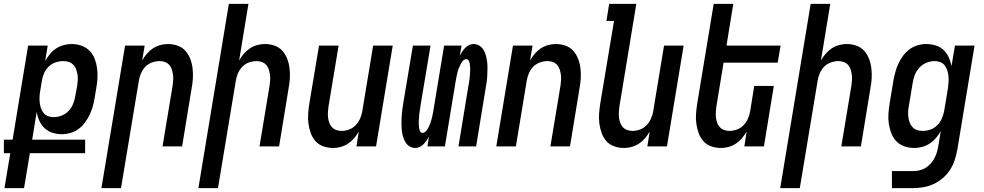

<svg xmlns="http://www.w3.org/2000/svg" viewBox="-55 -755 5075 990"><path d="M-32 215 -2 35H-35V-35H10L90 -520H191L178 -441Q189 -460 203 -477Q217 -494 235 -505.5Q253 -517 273.5 -522.5Q294 -528 314 -528Q341 -528 365 -519.5Q389 -511 406.5 -493.5Q424 -476 433 -452.5Q442 -429 445.5 -403.5Q449 -378 447.5 -351.5Q446 -325 441 -299L433 -249Q429 -227 423 -205.5Q417 -184 407 -163Q397 -142 383 -123Q369 -104 350 -90Q331 -76 308.5 -69.5Q286 -63 264 -63Q239 -63 215.5 -70.5Q192 -78 175 -94Q158 -110 148 -132Q138 -154 134 -178L111 -35H384V35H99L69 215ZM222 -151Q243 -151 264 -159.5Q285 -168 300 -184.5Q315 -201 323 -222Q331 -243 334 -264L343 -313Q345 -328 346 -342.5Q347 -357 344.5 -371Q342 -385 337.5 -398Q333 -411 323 -421Q313 -431 300 -435.5Q287 -440 272 -440Q252 -440 232 -433.5Q212 -427 196.5 -412Q181 -397 172.5 -378Q164 -359 161 -339L153 -290Q150 -274 149 -258.5Q148 -243 149.5 -228Q151 -213 155.5 -199Q160 -185 169 -173.5Q178 -162 192 -156.5Q206 -151 222 -151Z M468 215 590 -520H691L678 -443Q688 -461 702 -477.5Q716 -494 733.5 -505.5Q751 -517 771 -522.5Q791 -528 810 -528Q837 -528 861 -519.5Q885 -511 901 -493Q917 -475 926 -451.5Q935 -428 938 -402.5Q941 -377 939.5 -351Q938 -325 933 -299L884 0H783L835 -313Q837 -327 838 -341.5Q839 -356 837 -370Q835 -384 831 -397Q827 -410 818 -420Q809 -430 796 -435Q783 -440 768 -440Q749 -440 729 -433Q709 -426 694.5 -411Q680 -396 672 -377Q664 -358 661 -339L569 215Z M968 215 1125 -735H1226L1178 -443Q1188 -461 1202 -477.5Q1216 -494 1233.5 -505.5Q1251 -517 1271 -522.5Q1291 -528 1310 -528Q1337 -528 1361 -519.5Q1385 -511 1401 -493Q1417 -475 1426 -451.5Q1435 -428 1438 -402.5Q1441 -377 1439.5 -351Q1438 -325 1433 -299L1384 0H1283L1335 -313Q1337 -327 1338 -341.5Q1339 -356 1337 -370Q1335 -384 1331 -397Q1327 -410 1318 -420Q1309 -430 1296 -435Q1283 -440 1268 -440Q1249 -440 1229 -433Q1209 -426 1194.5 -411Q1180 -396 1172 -377Q1164 -358 1161 -339L1069 215Z M1663 8Q1636 8 1612 -0.5Q1588 -9 1572 -27Q1556 -45 1547.5 -68.5Q1539 -92 1535.5 -117.5Q1532 -143 1534 -169Q1536 -195 1540 -221L1590 -520H1691L1639 -207Q1637 -193 1636 -178.5Q1635 -164 1636.5 -150Q1638 -136 1642.5 -123Q1647 -110 1656 -100Q1665 -90 1678 -85Q1691 -80 1706 -80Q1725 -80 1744.5 -87Q1764 -94 1778.5 -109Q1793 -124 1801.5 -143Q1810 -162 1813 -181L1869 -520H1970L1884 0H1783L1795 -77Q1785 -59 1771 -42.5Q1757 -26 1739.5 -14.5Q1722 -3 1702 2.5Q1682 8 1663 8Z M2087 8Q2069 8 2055.5 -1Q2042 -10 2034.5 -23.5Q2027 -37 2022.5 -53Q2018 -69 2016.5 -85.5Q2015 -102 2015 -119Q2015 -136 2016 -153Q2017 -170 2019 -187Q2021 -204 2024 -221L2074 -520H2165L2113 -209Q2112 -201 2111 -193.5Q2110 -186 2108.5 -178.5Q2107 -171 2106.5 -163.5Q2106 -156 2105.5 -148.5Q2105 -141 2104.5 -133.5Q2104 -126 2104 -119Q2104 -112 2105 -104.5Q2106 -97 2107 -90Q2108 -83 2112 -76.5Q2116 -70 2124 -70Q2134 -70 2142 -79.5Q2150 -89 2155 -99Q2160 -109 2163.5 -119Q2167 -129 2170 -139.5Q2173 -150 2175 -160Q2177 -170 2179 -181L2235 -520H2325L2316 -468Q2322 -479 2328.5 -489Q2335 -499 2343.5 -508Q2352 -517 2363.5 -522.5Q2375 -528 2386 -528Q2404 -528 2417.5 -519Q2431 -510 2439 -496.5Q2447 -483 2451 -467Q2455 -451 2457 -434.5Q2459 -418 2458.5 -401Q2458 -384 2457.5 -367Q2457 -350 2454.5 -333Q2452 -316 2449 -299L2400 0H2309L2360 -311Q2362 -319 2363 -326.5Q2364 -334 2365 -341.5Q2366 -349 2367 -356.5Q2368 -364 2368 -371.5Q2368 -379 2369 -386.5Q2370 -394 2369.5 -401Q2369 -408 2368.5 -415.5Q2368 -423 2366.5 -430Q2365 -437 2361 -443.5Q2357 -450 2349 -450Q2339 -450 2331 -440.5Q2323 -431 2318.5 -421Q2314 -411 2310 -401Q2306 -391 2303.5 -380.5Q2301 -370 2299 -360Q2297 -350 2295 -339L2239 0H2149L2157 -52Q2152 -41 2145 -31Q2138 -21 2129.5 -12Q2121 -3 2109.5 2.5Q2098 8 2087 8Z M2504 0 2590 -520H2691L2678 -443Q2688 -461 2702 -477.5Q2716 -494 2733.5 -505.5Q2751 -517 2771 -522.5Q2791 -528 2810 -528Q2837 -528 2861 -519.5Q2885 -511 2901 -493Q2917 -475 2926 -451.5Q2935 -428 2938 -402.5Q2941 -377 2939.5 -351Q2938 -325 2933 -299L2884 0H2783L2835 -313Q2837 -327 2838 -341.5Q2839 -356 2837 -370Q2835 -384 2831 -397Q2827 -410 2818 -420Q2809 -430 2796 -435Q2783 -440 2768 -440Q2749 -440 2729 -433Q2709 -426 2694.5 -411Q2680 -396 2672 -377Q2664 -358 2661 -339L2605 0Z M3163 8Q3136 8 3112 -0.5Q3088 -9 3072 -27Q3056 -45 3047.5 -68.5Q3039 -92 3035.5 -117.5Q3032 -143 3034 -169Q3036 -195 3040 -221L3111 -647H3072L3086 -735H3226L3139 -207Q3137 -193 3136 -178.5Q3135 -164 3136.5 -150Q3138 -136 3142.5 -123Q3147 -110 3156 -100Q3165 -90 3178 -85Q3191 -80 3206 -80Q3225 -80 3244.5 -87Q3264 -94 3278.5 -109Q3293 -124 3301.5 -143Q3310 -162 3313 -181L3369 -520H3470L3384 0H3283L3295 -77Q3285 -59 3271 -42.5Q3257 -26 3239.5 -14.5Q3222 -3 3202 2.5Q3182 8 3163 8Z M3663 8Q3636 8 3612 -0.5Q3588 -9 3572 -27Q3556 -45 3547.5 -68.5Q3539 -92 3535.5 -117.5Q3532 -143 3534 -169Q3536 -195 3540 -221L3625 -735H3726L3691 -520H3970L3955 -432H3676L3639 -207Q3637 -193 3636 -178.5Q3635 -164 3636.5 -150Q3638 -136 3642.5 -123Q3647 -110 3656 -100Q3665 -90 3678 -85Q3691 -80 3706 -80Q3725 -80 3744.5 -87Q3764 -94 3778.5 -109Q3793 -124 3801.5 -143Q3810 -162 3813 -181L3834 -312H3935L3884 0H3783L3795 -77Q3785 -59 3771 -42.5Q3757 -26 3739.5 -14.5Q3722 -3 3702 2.5Q3682 8 3663 8Z M3968 215 4125 -735H4226L4178 -443Q4188 -461 4202 -477.5Q4216 -494 4233.5 -505.5Q4251 -517 4271 -522.5Q4291 -528 4310 -528Q4337 -528 4361 -519.5Q4385 -511 4401 -493Q4417 -475 4426 -451.5Q4435 -428 4438 -402.5Q4441 -377 4439.5 -351Q4438 -325 4433 -299L4384 0H4283L4335 -313Q4337 -327 4338 -341.5Q4339 -356 4337 -370Q4335 -384 4331 -397Q4327 -410 4318 -420Q4309 -430 4296 -435Q4283 -440 4268 -440Q4249 -440 4229 -433Q4209 -426 4194.5 -411Q4180 -396 4172 -377Q4164 -358 4161 -339L4069 215Z M4544 215V127H4652Q4667 127 4683 124Q4699 121 4713.5 113Q4728 105 4740 92.5Q4752 80 4760.5 65.5Q4769 51 4774 35.5Q4779 20 4782 4L4796 -79Q4785 -60 4770.5 -43Q4756 -26 4738 -14.5Q4720 -3 4699.5 2.5Q4679 8 4659 8Q4632 8 4608 -0.5Q4584 -9 4567 -26.5Q4550 -44 4541 -67.5Q4532 -91 4528 -116.5Q4524 -142 4526 -168.5Q4528 -195 4532 -221L4552 -341Q4556 -363 4562 -385Q4568 -407 4578 -428Q4588 -449 4602 -468Q4616 -487 4635 -501Q4654 -515 4676.5 -521.5Q4699 -528 4721 -528Q4746 -528 4770 -520.5Q4794 -513 4810.5 -497Q4827 -481 4837 -459Q4847 -437 4851 -413L4869 -520H4970L4881 18Q4876 45 4867.5 71Q4859 97 4843.5 121Q4828 145 4805.5 164Q4783 183 4757.5 194.5Q4732 206 4705 210.5Q4678 215 4651 215ZM4702 -80Q4722 -80 4741.5 -86.5Q4761 -93 4776.5 -108Q4792 -123 4800.5 -142Q4809 -161 4813 -181L4833 -301Q4835 -316 4836 -332Q4837 -348 4835.5 -363Q4834 -378 4829.5 -392Q4825 -406 4816.5 -417.5Q4808 -429 4794 -434.5Q4780 -440 4764 -440Q4743 -440 4722 -431.5Q4701 -423 4685.5 -406Q4670 -389 4662 -368.5Q4654 -348 4651 -327L4631 -207Q4628 -192 4627.5 -177.5Q4627 -163 4629 -149Q4631 -135 4636 -122Q4641 -109 4650.5 -99Q4660 -89 4673.5 -84.5Q4687 -80 4702 -80Z"/></svg>

Font: Iosevka Term Curly SmBd Obl
Style: Regular
Weight: 600
Italic angle: -9°
Designer: Belleve Invis
Foundry: Belleve Invis
Version: Version 32.3.0